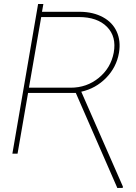

<svg xmlns="http://www.w3.org/2000/svg" viewBox="-20 -770 682 962"><path d="M197.3 -750 190.4 -710.9H382.8Q447.3 -710 495.4 -684.1Q543.5 -658.2 564.7 -611.8Q585.9 -565.4 576.2 -505.9Q564 -433.6 512 -380.1Q460 -326.7 387.2 -310.5L595.7 164.6L595.2 171.4L567.9 171.9L359.9 -304.2H120.6L67.9 0H42L170.9 -750ZM125 -330.6H334Q414.6 -330.6 474.9 -379.9Q535.2 -429.2 549.8 -505.9Q564.5 -586.4 516.1 -635.5Q467.8 -684.6 374.5 -684.6H186.5Z"/></svg>

Font: Roboto Thin
Style: Italic
Weight: 250
Italic angle: -12°
Designer: Google
Version: Version 2.134; 2016